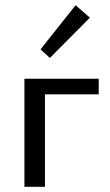

<svg xmlns="http://www.w3.org/2000/svg" viewBox="-20 -719 424 739"><path d="M326 -651 172 -496 136 -529 271 -699ZM360 -416V-356H153V0H74V-416Z"/></svg>

Font: EauTest Medium
Style: Regular
Weight: 500
Designer: Christian Thalmann (Catharsis Fonts)
Version: Version 0.001;PS 000.001;hotconv 1.0.88;makeotf.lib2.5.64775